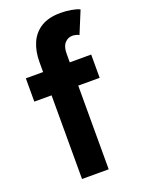

<svg xmlns="http://www.w3.org/2000/svg" viewBox="-145 -832 667 899"><g transform="rotate(-20 188.5 -382.5)"><path d="M17.1 -416.9V-532.9H342.7V-416.9ZM103.1 0V-582.8Q103.1 -636.4 121.1 -677.5Q139 -718.6 176.7 -742Q214.5 -765.3 273.7 -765.3Q300.1 -765.3 326.3 -760.9Q352.6 -756.4 368.3 -748.6L322.5 -637.4Q314.6 -642 305.4 -643.9Q296.2 -645.8 289 -645.8Q267.2 -645.8 251.6 -628.6Q236 -611.5 236 -576.7V0Z"/></g></svg>

Font: Reddit Sans Condensed
Style: Regular
Weight: 400
Designer: Stephen Hutchings
Foundry: Reddit
Version: Version 1.014